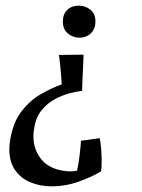

<svg xmlns="http://www.w3.org/2000/svg" viewBox="-20 -651 502 678"><path d="M258 -631Q281 -631 299 -617Q317 -603 317 -575Q317 -550 301.5 -534Q286 -518 260 -518Q238 -518 220 -532.5Q202 -547 202 -575Q202 -601 217.5 -616Q233 -631 258 -631ZM162 7Q122 7 88 -7Q54 -21 33.5 -50Q13 -79 13 -124Q13 -133 14 -143Q15 -153 17 -163Q28 -223 58 -260.5Q88 -298 126 -319.5Q164 -341 198 -353Q196 -386 193 -416Q190 -446 188 -457L275 -458Q275 -444 273.5 -417Q272 -390 271 -364.5Q270 -339 270 -330Q255 -329 229 -322.5Q203 -316 176 -302Q149 -288 128 -263Q107 -238 101 -200Q98 -185 98 -170Q98 -121 128 -86Q158 -51 220 -46Q236 -45 252 -48Q257 -69 261 -101.5Q265 -134 266 -154L332 -163Q335 -151 337 -127Q339 -103 339 -80Q339 -70 338.5 -61Q338 -52 337 -46Q306 -27 259 -10Q212 7 162 7ZM235 -365Q236 -366 235 -365Z"/></svg>

Font: Maname
Style: Regular
Weight: 400
Designer: Pathum Egodawatta
Foundry: mooniak
Version: Version 1.000; ttfautohint (v1.8.4.7-5d5b)